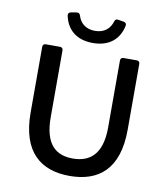

<svg xmlns="http://www.w3.org/2000/svg" viewBox="-90 -887 847 974"><g transform="rotate(10 334.0 -400.0)"><path d="M183.6 -788.1C197.3 -720.7 245.1 -672.9 333 -672.9C420.9 -672.9 468.8 -720.7 482.4 -788.1C484.4 -798.8 478.5 -804.7 468.8 -806.6L439.5 -811.5C429.7 -813.5 423.8 -808.6 420.9 -798.8C410.2 -761.7 380.9 -735.4 333 -735.4C285.2 -735.4 255.9 -761.7 245.1 -798.8C242.2 -808.6 236.3 -812.5 226.6 -811.5L197.3 -806.6C187.5 -804.7 181.6 -797.9 183.6 -788.1ZM84 -270.5C84 -66.4 186.5 11.7 334 11.7C482.4 11.7 584 -66.4 584 -270.5V-609.4C584 -619.1 578.1 -625 568.4 -625H500C490.2 -625 484.4 -619.1 484.4 -609.4V-264.6C484.4 -124 420.9 -78.1 334 -78.1C249 -78.1 188.5 -124 188.5 -264.6V-609.4C188.5 -619.1 182.6 -625 172.9 -625H99.6C89.8 -625 84 -619.1 84 -609.4Z"/></g></svg>

Font: Ed Sans Neue Medium
Style: Regular
Weight: 500
Designer: Stephen Hutchings
Version: Version 1.004;PS 001.004;hotconv 1.0.88;makeotf.lib2.5.64775